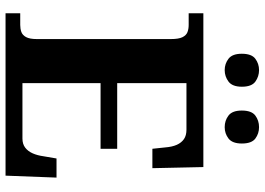

<svg xmlns="http://www.w3.org/2000/svg" viewBox="-151 -804 955 693"><g transform="rotate(90 326.5 -457.5)"><path d="M28 0V-53H70Q83.7 -53 95.2 -57Q106.7 -61.1 113.8 -74Q121 -87 121 -113V-596Q121 -624.9 114.3 -638.4Q107.6 -652 96.3 -656.5Q85 -661 70 -661H28V-714H583L587 -530H517L512 -577Q510 -602 502.5 -618.5Q495 -635 482 -644Q469 -653 448 -653H280V-403H517V-343H280V-61H480Q500 -61 513 -71Q526 -81 533.5 -98Q541 -115 544 -137L552 -184H621L614 0ZM439 -791Q415 -791 397 -804.8Q379 -818.6 379 -852.7Q379 -888 397 -901.5Q415 -915 439 -915Q462 -915 480 -901.7Q498 -888.4 498 -853Q498 -818.7 480 -804.8Q462 -791 439 -791ZM233 -791Q210 -791 192 -804.8Q174 -818.6 174 -852.7Q174 -888 192 -901.5Q210 -915 233 -915Q256 -915 274.5 -901.7Q293 -888.4 293 -853Q293 -818.7 274.5 -804.8Q256 -791 233 -791Z"/></g></svg>

Font: Noto Serif Thai
Style: Regular
Weight: 400
Designer: Monotype Design Team
Foundry: Monotype Imaging Inc.
Version: Version 2.001